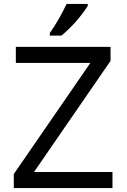

<svg xmlns="http://www.w3.org/2000/svg" viewBox="-20 -951 640 971"><path d="M548.8 0H49.8V-70.8L437 -632.8H60.1V-713.9H539.1V-643.1L151.9 -81.1H548.8ZM231.9 -784.2Q277.8 -849.1 316.9 -931.2H423.8V-920.9Q369.1 -836.4 291 -771H231.9Z"/></svg>

Font: Noto Mono
Style: Regular
Weight: 400
Designer: Monotype Design Team
Foundry: Monotype Imaging Inc.
Version: Version 1.00